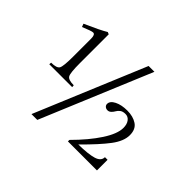

<svg xmlns="http://www.w3.org/2000/svg" viewBox="-155 -915 1188 1188"><g transform="rotate(45 438.5 -321.5)"><path d="M236 40 538 -683H589L287 40ZM225 -394Q225 -310 236 -290.5Q247 -271 295 -271L296 -256H96L97 -271Q146 -271 156.5 -290.5Q167 -310 167 -394V-551Q167 -587 149 -587Q135 -587 76 -562L68 -583Q170 -628 211 -653L225 -647ZM574 -32Q660 -33 703 -46Q746 -59 746 -93H769V0H515V-13Q600 -98 649.5 -174Q699 -250 699 -302Q699 -334 684.5 -353Q670 -372 647 -372Q624 -372 611 -362Q598 -352 592 -340.5Q586 -329 575.5 -319Q565 -309 552 -309Q539 -309 530.5 -316.5Q522 -324 522 -335Q522 -361 556 -378Q590 -395 640.5 -395Q691 -395 725 -372.5Q759 -350 759 -298Q759 -246 713.5 -185.5Q668 -125 574 -32Z"/></g></svg>

Font: Gilda Display
Style: Regular
Weight: 400
Designer: Eduardo Rodriguez Tunni
Foundry: Eduardo Rodriguez Tunni
Version: Version 1.001